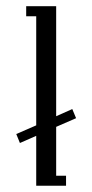

<svg xmlns="http://www.w3.org/2000/svg" viewBox="-20 -596 296 616"><path d="M32.2 -166 96.2 -193.8V-543.9H64V-576.2H160.2V-223.1L211.9 -246.1L224.1 -216.8L160.2 -189V-32.2H191.9V0H96.2V-160.2L43.9 -137.2Z"/></svg>

Font: Gawaa
Style: Regular
Weight: 400
Designer: T. Christopher White
Version: Version 1.0